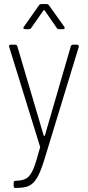

<svg xmlns="http://www.w3.org/2000/svg" viewBox="-20 -721 431 941"><path d="M47 190V175Q47 165 57 165H60Q94 164 112 151.5Q130 139 143.5 107Q157 75 176 3Q177 2 176.5 -0.5Q176 -3 176 -3L25 -491L24 -494Q24 -502 34 -502H54Q62 -502 65 -494L194 -57Q195 -55 197 -55Q199 -55 200 -57L327 -494Q330 -502 338 -502H357Q362 -502 364.5 -499Q367 -496 366 -491L199 56Q180 119 162.5 149Q145 179 122.5 189.5Q100 200 60 200H54Q47 200 47 190ZM97 -590 171 -695Q175 -701 183 -701H208Q216 -701 220 -695L295 -590Q297 -588 297 -584Q297 -582 295 -580Q293 -578 289 -578H270Q262 -578 258 -584L199 -670Q198 -672 196 -672Q194 -672 193 -670L133 -584Q129 -578 121 -578H103Q97 -578 95 -582Q93 -586 97 -590Z"/></svg>

Font: Barlow Semi Condensed ExLight
Style: Regular
Weight: 275
Width: 4
Designer: Jeremy Tribby
Foundry: Tribby Type
Version: Version 1.408